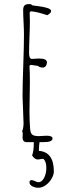

<svg xmlns="http://www.w3.org/2000/svg" viewBox="-20 -679 352 935"><path d="M242.2 156.2Q242.2 171.9 231.4 190.7Q220.7 209.5 203.1 222.4Q185.5 235.4 166.5 235.4Q150.9 235.4 137.2 228Q123.5 220.7 123.5 208.5Q123.5 198.2 134.3 198.2Q140.6 198.2 150.4 203.1Q161.1 208.5 166.5 208.5Q183.6 208.5 194.6 187.5Q205.6 166.5 205.6 138.7Q205.6 106 190.4 94.2Q186 94.2 177.2 95.7Q168.9 97.7 163.6 97.7Q148.9 97.7 136.2 77.6Q144.5 58.1 144.5 20.5V13.2H109.9Q91.3 13.2 89.8 -7.8Q89.8 -14.6 90.3 -20.5Q90.8 -26.4 90.8 -33.2L87.4 -37.1Q94.7 -57.1 94.7 -78.1Q94.7 -95.2 92.3 -144Q89.8 -192.9 89.8 -210Q89.8 -266.6 93.3 -360.4Q96.7 -454.1 96.7 -511.2Q96.7 -535.6 94.7 -571.3Q92.8 -606.4 92.8 -630.9Q92.8 -645.5 99.4 -652.3Q106 -659.2 121.6 -659.2Q132.8 -659.2 137.7 -652.8Q144 -651.4 167 -648.9Q191.9 -646 210.4 -640.1Q229 -634.3 229 -625Q229 -615.7 210.4 -605Q155.8 -623 129.4 -624L124.5 -618.2Q125.5 -599.6 125.5 -575.2Q125.5 -543.9 123.5 -497.6Q121.6 -451.2 121.6 -419.9Q121.6 -392.1 135.7 -392.1L152.3 -393.1Q167 -394 169.4 -394Q208 -394 208.5 -376Q208.5 -365.2 203.1 -357.7Q197.8 -350.1 188.5 -350.1Q171.9 -350.1 165.5 -357.9L132.8 -362.8H128.4L123.5 -357.9V-355Q125.5 -332 125.5 -275.9L124.5 -205.1L123.5 -133.8Q123.5 -94.7 126.5 -54.2Q127.9 -31.2 136.7 -23.7Q145.5 -16.1 169.4 -16.1L187.5 -17.1L206.5 -18.1Q235.8 -18.1 235.8 -4.9Q235.8 13.2 192.4 13.2H172.4Q169.4 33.2 169.4 55.7Q242.2 61 242.2 156.2Z"/></svg>

Font: Amatica SC
Style: Regular
Weight: 400
Version: Version 2.000